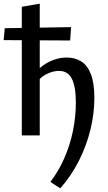

<svg xmlns="http://www.w3.org/2000/svg" viewBox="-42 -739 590 1048"><path d="M287 289 233 254Q278 195 309 124.5Q340 54 356 -23.5Q372 -101 372 -179Q372 -265 350.5 -308.5Q329 -352 280 -352Q258 -352 233 -343.5Q208 -335 185.5 -317.5Q163 -300 149 -272L117 -297Q143 -340 176.5 -368.5Q210 -397 247.5 -411Q285 -425 322 -425Q367 -425 401 -404Q435 -383 454 -334.5Q473 -286 473 -204Q473 -119 451.5 -31Q430 57 388.5 139Q347 221 287 289ZM77 0V-702L175 -719V0ZM341 -518 -22 -520 -16 -585 346 -591Z"/></svg>

Font: Ysabeau Office SemiBold
Style: Regular
Weight: 600
Designer: Christian Thalmann (Catharsis Fonts)
Version: Version 2.001;gftools[0.9.30]; featfreeze: tnum,lnum,ss02